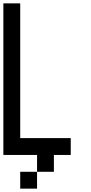

<svg xmlns="http://www.w3.org/2000/svg" viewBox="-20 -920 540 1140"><path d="M0 0V-900H100V-100H400V0H300V100H200V0ZM100 200V100H200V200Z"/></svg>

Font: Galmuri9 Regular
Style: Regular
Weight: 400
Designer: Lee Minseo (quiple)
Version: Version 2.399;hotconv 1.1.1;makeotfexe 2.6.0 DEVELOPMENT